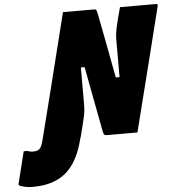

<svg xmlns="http://www.w3.org/2000/svg" viewBox="-248 -757 978 1064"><g transform="rotate(-5 240.5 -225.0)"><path d="M-90 55Q-67 55 -55.5 45.5Q-44 36 -37 11L-31 -11Q4 -148 38.5 -285.5Q73 -423 107 -560Q116 -595 124.5 -630Q133 -665 142 -700H314Q324 -700 327 -695.5Q330 -691 334 -671Q348 -597 365.5 -507.5Q383 -418 402 -314H423Q423 -390 423 -436.5Q423 -483 423 -510.5Q423 -538 425 -554.5Q427 -571 430.5 -587Q434 -603 440 -628Q445 -648 450 -666Q455 -684 459 -700H660Q670 -700 668 -689Q631 -541 594 -392.5Q557 -244 519 -95Q513 -71 507 -47.5Q501 -24 495 0H330Q315 0 311 -3.5Q307 -7 303 -26Q288 -106 270.5 -197.5Q253 -289 235 -386H214Q214 -310 214 -264Q214 -218 214 -191.5Q214 -165 212.5 -148.5Q211 -132 207.5 -116.5Q204 -101 198 -75Q191 -50 187.5 -33.5Q184 -17 179 0H178L175 12Q144 135 76 192.5Q8 250 -107 250H-116Q-134 250 -157 244.5Q-180 239 -185 234Q-188 231 -186 226Q-175 182 -164 138Q-153 94 -142 49H-122Q-114 52 -107 53.5Q-100 55 -90 55Z"/></g></svg>

Font: Recursive Mn Lnr St XBk
Style: Italic
Weight: 1000
Italic angle: -15°
Monospace: yes
Version: Version 1.079;hotconv 1.0.112;makeotfexe 2.5.65598; ttfautoh